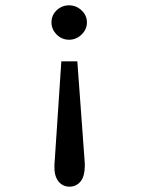

<svg xmlns="http://www.w3.org/2000/svg" viewBox="-20 -618 540 720"><path d="M239 -598Q266 -598 286 -579Q306 -560 306 -534Q306 -508 286 -488.5Q266 -469 239 -469Q212 -469 192.5 -488.5Q173 -508 173 -534Q173 -561 192.5 -579.5Q212 -598 239 -598ZM210 -388H270L298 -5Q299 42 282.5 62Q266 82 241 82Q215 82 199 62Q183 42 184 3Z"/></svg>

Font: Inconsolata Medium
Style: Regular
Weight: 500
Monospace: yes
Designer: Raph Levien, Cyreal, Brenton Simpson
Foundry: Raph Levien, Cyreal, Google
Version: Version 3.001; ttfautohint (v1.8.2.53-6de2)